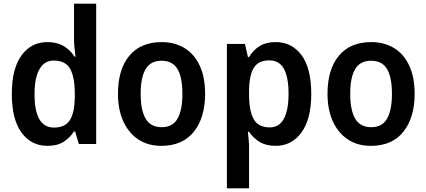

<svg xmlns="http://www.w3.org/2000/svg" viewBox="-20 -780 2310 1040"><path d="M237 10Q149 10 96.5 -62Q44 -134 44 -271Q44 -408 96.5 -480Q149 -552 237 -552Q289 -552 325 -530.5Q361 -509 384 -473H389Q387 -492 384 -517.5Q381 -543 381 -566V-760H501V0H407L387 -68H381Q358 -33 324 -11.5Q290 10 237 10ZM272 -89Q333 -89 358.5 -129.5Q384 -170 385 -253V-274Q385 -362 360 -407Q335 -452 271 -452Q220 -452 193.5 -404.5Q167 -357 167 -270Q167 -89 272 -89Z M1091 -272Q1091 -143 1030 -66.5Q969 10 854 10Q782 10 729.5 -24.5Q677 -59 648 -122.5Q619 -186 619 -272Q619 -404 680.5 -478Q742 -552 856 -552Q926 -552 979 -520Q1032 -488 1061.5 -425Q1091 -362 1091 -272ZM742 -272Q742 -183 769 -137Q796 -91 856 -91Q915 -91 941.5 -137Q968 -183 968 -272Q968 -361 941.5 -406Q915 -451 855 -451Q796 -451 769 -406Q742 -361 742 -272Z M1473 -552Q1561 -552 1613.5 -481Q1666 -410 1666 -272Q1666 -135 1613 -62.5Q1560 10 1473 10Q1421 10 1386 -11.5Q1351 -33 1329 -66H1323Q1325 -44 1327 -22.5Q1329 -1 1329 15V240H1209V-542H1307L1323 -471H1329Q1352 -509 1386.5 -530.5Q1421 -552 1473 -552ZM1439 -453Q1380 -453 1355 -413Q1330 -373 1329 -288V-269Q1329 -180 1354 -135Q1379 -90 1441 -90Q1493 -90 1518 -137.5Q1543 -185 1543 -272Q1543 -361 1518 -407Q1493 -453 1439 -453Z M2226 -272Q2226 -143 2165 -66.5Q2104 10 1989 10Q1917 10 1864.5 -24.5Q1812 -59 1783 -122.5Q1754 -186 1754 -272Q1754 -404 1815.5 -478Q1877 -552 1991 -552Q2061 -552 2114 -520Q2167 -488 2196.5 -425Q2226 -362 2226 -272ZM1877 -272Q1877 -183 1904 -137Q1931 -91 1991 -91Q2050 -91 2076.5 -137Q2103 -183 2103 -272Q2103 -361 2076.5 -406Q2050 -451 1990 -451Q1931 -451 1904 -406Q1877 -361 1877 -272Z"/></svg>

Font: Noto Sans Tamil SemiCondensed SemiBold
Style: Regular
Weight: 600
Width: 4
Designer: Jelle Bosma - Monotype Design Team
Foundry: Monotype Imaging Inc.
Version: Version 2.004; ttfautohint (v1.8.4.7-5d5b)